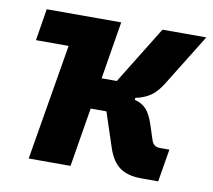

<svg xmlns="http://www.w3.org/2000/svg" viewBox="-63 -588 733 660"><g transform="rotate(10 303.0 -258.0)"><path d="M145 -405H31L49 -516H309L276 -315H329L453 -516H606L496 -338Q476 -305 454 -290Q432 -275 402 -269L401 -262Q426 -256 441.5 -239.5Q457 -223 469 -186L486 -134Q493 -114 515 -114H548L529 0H470Q422 0 394.5 -20Q367 -40 352 -85L312 -206H257L223 0H77Z"/></g></svg>

Font: iA Writer Mono V
Style: Regular
Weight: 400
Italic angle: -9.5°
Designer: Mike Abbink, Paul van der Laan, Pieter van Rosmalen
Foundry: Bold Monday
Version: Version 2.000